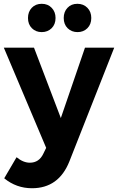

<svg xmlns="http://www.w3.org/2000/svg" viewBox="-30 -789 621 1010"><path d="M450.2 -694.3Q450.2 -661.1 429.7 -640.6Q409.2 -620.1 377.9 -620.1Q346.7 -620.1 325.7 -640.6Q305.2 -661.1 305.2 -694.3Q305.2 -727.1 325.2 -748Q344.7 -769 377 -769Q409.2 -769 429.7 -748Q450.2 -727.1 450.2 -694.3ZM262.2 -694.3Q262.2 -661.1 241.7 -640.6Q220.7 -620.1 189.5 -620.1Q158.2 -620.1 137.7 -640.6Q117.2 -661.1 117.2 -694.3Q117.2 -727.1 137.2 -748Q157.2 -769 189.5 -769Q221.7 -769 241.7 -748Q262.2 -727.1 262.2 -694.3ZM138.2 201.2Q56.2 201.2 -7.8 148.9L57.1 38.1Q92.3 66.9 127 66.9Q175.8 66.9 198.2 19L212.9 -11.2L-9.8 -538.1H148.9L290 -168L417 -538.1H570.8L335 60.1Q278.8 201.2 138.2 201.2Z"/></svg>

Font: TruenoSBd
Style: Demi
Weight: 600
Designer: Julieta Ulanovsky
Foundry: Julieta Ulanovsky
Version: Version 3.001b